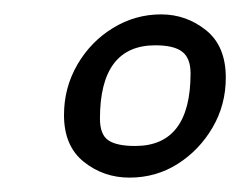

<svg xmlns="http://www.w3.org/2000/svg" viewBox="-20 -599 334 267"><path d="M160 -352Q124 -352 96.5 -374Q69 -396 69 -439Q69 -477 87.5 -509Q106 -541 137 -560Q168 -579 204 -579Q239 -579 266.5 -557Q294 -535 294 -491Q294 -453 275.5 -421.5Q257 -390 227 -371Q197 -352 160 -352ZM168 -396Q245 -396 245 -497Q245 -518 233.5 -527Q222 -536 196 -536Q119 -536 119 -434Q119 -412 130.5 -404Q142 -396 168 -396Z"/></svg>

Font: Texturina 72pt 72pt Light
Style: Italic
Weight: 300
Italic angle: -11°
Designer: Guillermo Torres Carreño
Foundry: Omnibus-Type
Version: Version 1.002; ttfautohint (v1.8.3)